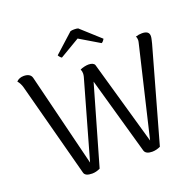

<svg xmlns="http://www.w3.org/2000/svg" viewBox="-149 -1028 1219 1195"><g transform="rotate(-20 461.0 -430.0)"><path d="M898 -668Q898 -659 894 -643Q890 -627 889 -622L715 -2Q688 11 660 11Q640 11 627 4.5Q614 -2 610 -15L466 -524L316 -2Q289 11 263 11Q216 11 210 -15L44 -641Q37 -666 20 -687Q39 -706 69 -706Q90 -706 103.5 -698Q117 -690 121 -674L273 -58L419 -573Q422 -585 422 -595Q422 -610 416 -622Q428 -628 444 -631.5Q460 -635 472 -635Q487 -635 497.5 -630.5Q508 -626 512 -617L671 -59L809 -641Q810 -646 812.5 -656Q815 -666 815 -673Q815 -688 809 -697Q830 -704 851 -704Q899 -704 898 -668ZM615 -754Q613 -749 607 -741.5Q601 -734 595 -732L464 -810L332 -732Q327 -734 320.5 -741.5Q314 -749 312 -754L438 -868Q447 -871 463 -871Q480 -871 489 -868Z"/></g></svg>

Font: Arima Madurai
Style: Regular
Weight: 400
Designer: Joana Correia and Natanael Gama
Foundry: NDISCOVER
Version: Version 1.019